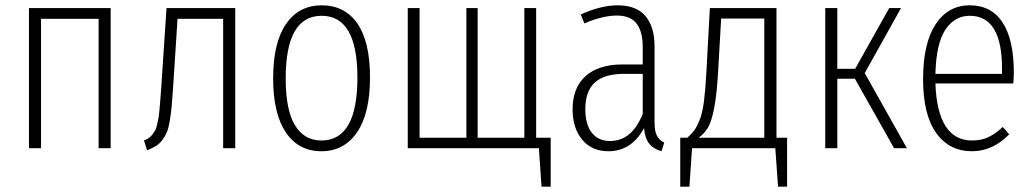

<svg xmlns="http://www.w3.org/2000/svg" viewBox="-20 -552 3843 715"><path d="M347.2 0V-481.9H132.8V0H87.9V-522H392.1V0Z M600.1 -522H856V0H811V-481.9H641.1L625 -231.9Q621.6 -184.6 619.4 -158.2Q617.2 -131.8 612.5 -103.8Q607.9 -75.7 602.1 -61.3Q596.2 -46.9 585.7 -32.2Q575.2 -17.6 561.8 -9Q548.3 -0.5 527.8 7.8L516.1 -28.8Q525.9 -33.2 533.2 -37.6Q540.5 -42 546.6 -50Q552.7 -58.1 556.9 -64.7Q561 -71.3 564.5 -85.4Q567.9 -99.6 569.8 -110.6Q571.8 -121.6 574 -144.5Q576.2 -167.5 577.4 -185.1Q578.6 -202.6 581.1 -235.8Z M1177.7 -532.2Q1263.7 -532.2 1310.8 -464.6Q1357.9 -397 1357.9 -263.2Q1357.9 -130.4 1309.8 -59.6Q1261.7 11.2 1176.8 11.2Q1091.8 11.2 1044.4 -59.1Q997.1 -129.4 997.1 -259.8Q997.1 -392.6 1044.9 -462.4Q1092.8 -532.2 1177.7 -532.2ZM1177.7 -493.2Q1043.9 -493.2 1043.9 -259.8Q1043.9 -142.6 1078.4 -85.7Q1112.8 -28.8 1176.8 -28.8Q1311 -28.8 1311 -263.2Q1311 -493.2 1177.7 -493.2Z M1976.6 -39.1H2030.8V143.1H1996.6L1986.8 0H1498.5V-522H1542.5V-39.1H1716.8V-522H1758.8V-39.1H1932.6V-522H1976.6Z M2417.5 -96.2Q2417.5 -63.5 2426.3 -46.6Q2435.1 -29.8 2453.6 -21L2443.4 11.2Q2412.6 2.4 2397 -17.8Q2381.3 -38.1 2378.4 -75.2Q2332 11.2 2245.6 11.2Q2184.1 11.2 2148.2 -31.7Q2112.3 -74.7 2112.3 -145Q2112.3 -225.6 2160.9 -268.8Q2209.5 -312 2298.3 -312H2373.5V-376Q2373.5 -435.1 2350.3 -464.6Q2327.1 -494.1 2277.3 -494.1Q2224.1 -494.1 2156.2 -464.8L2142.6 -498Q2217.3 -532.2 2280.3 -532.2Q2349.6 -532.2 2383.5 -492.4Q2417.5 -452.6 2417.5 -378.9ZM2251.5 -26.9Q2333.5 -26.9 2373.5 -127.9V-276.9H2302.2Q2230 -276.9 2194.8 -244.4Q2159.7 -211.9 2159.7 -146Q2159.7 -87.9 2184.1 -57.4Q2208.5 -26.9 2251.5 -26.9Z M2871.6 -39.1H2911.1V143.1H2877.4L2867.2 0H2557.1L2547.4 143.1H2513.2V-39.1H2539.6Q2556.6 -54.7 2565.7 -66.9Q2574.7 -79.1 2585.2 -104.7Q2595.7 -130.4 2601.3 -173.1Q2606.9 -215.8 2610.4 -280.8L2623.5 -522H2871.6ZM2826.2 -39.1V-482.9H2665.5L2654.3 -286.1Q2649.4 -201.2 2639.9 -151.4Q2630.4 -101.6 2617.4 -78.6Q2604.5 -55.7 2581.5 -39.1Z M3335.4 -522 3200.2 -279.8 3357.4 0H3309.6L3163.6 -258.8H3098.1V0H3053.2V-522H3098.1V-295.9H3164.6L3291.5 -522Z M3755.4 -282.2Q3755.4 -260.7 3753.4 -241.2H3463.4Q3471.2 -28.8 3600.1 -28.8Q3634.3 -28.8 3660.2 -41Q3686 -53.2 3714.4 -79.1L3738.3 -51.8Q3676.8 11.2 3600.1 11.2Q3514.6 11.2 3466.1 -57.1Q3417.5 -125.5 3417.5 -256.8Q3417.5 -390.1 3463.9 -461.2Q3510.3 -532.2 3591.3 -532.2Q3671.9 -532.2 3713.6 -468.3Q3755.4 -404.3 3755.4 -282.2ZM3711.4 -276.9V-296.9Q3711.4 -493.2 3591.3 -493.2Q3535.2 -493.2 3500.7 -441.7Q3466.3 -390.1 3463.4 -276.9Z"/></svg>

Font: Fira Sans Compressed ExtraLight
Style: Regular
Weight: 250
Width: 1
Designer: Carrois Corporate & Edenspiekermann AG
Foundry: Carrois Corporate GbR & Edenspiekermann AG
Version: Version 4.203;PS 004.203;hotconv 1.0.88;makeotf.lib2.5.64775